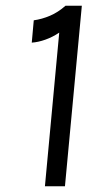

<svg xmlns="http://www.w3.org/2000/svg" viewBox="-20 -651 338 671"><path d="M209 -631H266L207 0H137L187 -537Q164 -521.5 138.8 -512.5Q113.5 -503.5 91 -502L98 -580Q126.5 -584 154.8 -596Q183 -608 209 -631Z"/></svg>

Font: Karla
Style: Italic
Weight: 400
Italic angle: -8°
Designer: Jonathan Pinhorn
Version: Version 2.004;gftools[0.9.33]